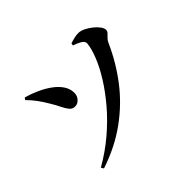

<svg xmlns="http://www.w3.org/2000/svg" viewBox="-158 -1007 1317 1317"><g transform="rotate(-45 500.0 -349.0)"><path d="M187.6 41.8 175.4 23.2Q274.1 -33.2 355.9 -102.9Q437.8 -172.5 501.6 -247.7Q565.5 -323 611.2 -396.3Q656.9 -469.6 682.3 -533.7Q707.8 -597.7 712.4 -644.3Q713.7 -655.5 707 -665.3Q700.3 -675.1 682.5 -684.7Q664.8 -694.4 633.3 -705.6L636 -722.6Q654.1 -728.9 679 -734.8Q703.8 -740.7 723.4 -739.6Q743.5 -738.8 768.5 -726.5Q793.4 -714.2 816.7 -695.8Q840.1 -677.4 855.1 -657.2Q870.1 -637.1 870.1 -619.6Q870.1 -607 860.4 -597Q850.7 -586.9 838.5 -575.1Q826.2 -563.2 817.7 -544.3Q759.1 -412.5 671.6 -298.4Q584 -184.3 464 -97.3Q344.1 -10.3 187.6 41.8ZM136.5 -672.2 147.7 -686.9Q197 -673 243.8 -651.6Q290.6 -630.3 328.3 -602.7Q366.1 -575.2 388.3 -541.6Q410.6 -508 410.8 -469.6Q411.1 -440.3 392.3 -419.3Q373.6 -398.2 347.7 -398.2Q323.3 -398.2 307.8 -416.8Q292.3 -435.4 277.7 -465.6Q263.1 -495.8 242.3 -530.5Q217.6 -573 192.8 -606.8Q168 -640.7 136.5 -672.2Z"/></g></svg>

Font: Source Han Serif JP VF
Style: Regular
Weight: 250
Designer: Ryoko NISHIZUKA 西塚涼子 (kana & ideographs); Frank Grießhammer (Latin, Greek & Cyrillic); Wenlong ZHANG 张文龙 (bopomofo); San
Foundry: Adobe
Version: Version 2.001;hotconv 1.1.0;makeotfexe 2.6.0